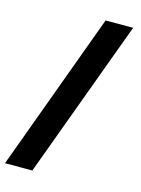

<svg xmlns="http://www.w3.org/2000/svg" viewBox="-132 -798 697 950"><g transform="rotate(15 217.0 -323.5)"><path d="M-10 82 288 -729H429L130 82Z"/></g></svg>

Font: Mona Sans ExtraLight
Style: Bold
Weight: 700
Version: Version 2.000